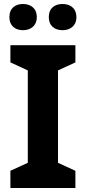

<svg xmlns="http://www.w3.org/2000/svg" viewBox="-20 -940 429 960"><path d="M27 -854C27 -810 57 -789 95 -789C132 -789 164 -810 164 -854C164 -900 132 -920 95 -920C57 -920 27 -900 27 -854ZM224 -854C224 -810 254 -789 293 -789C330 -789 362 -810 362 -854C362 -900 330 -920 293 -920C254 -920 224 -900 224 -854ZM357 0V-86L270 -126V-588L357 -628V-714H32V-628L119 -588V-126L32 -86V0Z"/></svg>

Font: Noto Sans Gujarati
Style: Bold
Weight: 700
Designer: Jelle Bosma - Monotype Design Team, Universal Thirst
Foundry: Monotype Imaging Inc.
Version: Version 2.106